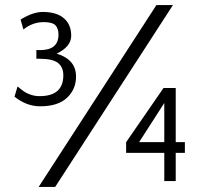

<svg xmlns="http://www.w3.org/2000/svg" viewBox="-20 -711 790 755"><path d="M72 -595 61 -634Q109 -664 148 -664Q202 -664 231 -639.5Q260 -615 260 -570Q260 -528 203 -500Q279 -477 279 -410Q279 -360 243.5 -326.5Q208 -293 138 -293Q84 -293 37 -331L49 -371Q66 -357 75.5 -350.5Q85 -344 101 -338.5Q117 -333 136 -333Q229 -333 229 -415Q229 -447 208 -463.5Q187 -480 135 -480H123V-514H138Q210 -514 210 -575Q210 -599 198 -611.5Q186 -624 152 -624Q108 -624 72 -595ZM707 -152V-110H671V1H626V-110H476V-152L623 -365H671V-152ZM527 -152H626V-306ZM660 -691 197 24H132L595 -691Z"/></svg>

Font: Quattrocento Sans
Style: Regular
Weight: 400
Designer: Pablo Impallari
Foundry: Pablo Impallari, Igino Marini, Brenda Gallo
Version: Version 2.000